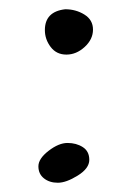

<svg xmlns="http://www.w3.org/2000/svg" viewBox="-20 -437 285 415"><path d="M63 -77.5Q63 -94 85 -111Q107 -128 126 -128Q145 -128 159 -119Q173 -110 173 -91.5Q173 -73 148 -57.5Q123 -42 105 -42Q87 -42 75 -51.5Q63 -61 63 -77.5ZM121 -417Q144 -417 162.5 -405.5Q181 -394 181 -373Q181 -352 163 -335.5Q145 -319 123.5 -319Q102 -319 89.5 -335.5Q77 -352 77 -372Q77 -412 121 -417Z"/></svg>

Font: Handlee
Style: Regular
Weight: 400
Designer: Joe Prince
Foundry: Joe Prince
Version: Version 1.001